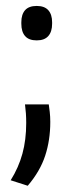

<svg xmlns="http://www.w3.org/2000/svg" viewBox="-20 -478 239 630"><path d="M140 -135.5Q141.5 -126 143.2 -110.8Q145 -95.5 145 -78Q145 -18 128.2 33Q111.5 84 71 131.5L15 113.5Q41 72 53.5 26.5Q66 -19 66 -74.5Q66 -91 65 -105.8Q64 -120.5 62 -135.5ZM100.5 -345.5Q74.5 -345.5 62.2 -359.8Q50 -374 50 -400V-405Q50 -430.5 62.2 -444.5Q74.5 -458.5 100.5 -458.5Q126 -458.5 138.5 -444.5Q151 -430.5 151 -405V-400Q151 -374 138.5 -359.8Q126 -345.5 100.5 -345.5Z"/></svg>

Font: Anek Odia Medium
Style: Regular
Weight: 400
Version: Version 1.003